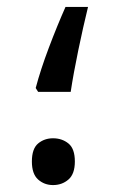

<svg xmlns="http://www.w3.org/2000/svg" viewBox="-20 -520 384 554"><path d="M90 -255 83 -266Q97 -319 121 -382.5Q145 -446 169 -500H234Q220 -443 206 -375.5Q192 -308 184 -255ZM133 14Q108 14 90 -2Q72 -18 72 -54Q72 -91 90 -106Q108 -121 133 -121Q159 -121 177.5 -106Q196 -91 196 -54Q196 -18 177.5 -2Q159 14 133 14Z"/></svg>

Font: Noto IKEA Arabic
Style: Regular
Weight: 400
Designer: Monotype Design Team
Foundry: Monotype Imaging Inc.
Version: Version 1.200